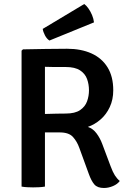

<svg xmlns="http://www.w3.org/2000/svg" viewBox="-20 -930 644 957"><path d="M544.5 -480Q544.5 -433.5 527.2 -396.5Q510 -359.5 481.2 -334.5Q452.5 -309.5 418 -297.5Q443.5 -289 461.2 -265.2Q479 -241.5 490 -211.5L531.5 -101Q542 -72.5 552.5 -56Q563 -39.5 577 -28Q565.5 -12 543 -2.5Q520.5 7 498 7Q465.5 7 450.2 -10.8Q435 -28.5 422.5 -63.5L375.5 -192.5Q364 -225 343.5 -247.5Q323 -270 278 -270H156V-360Q177.5 -361 206.2 -362Q235 -363 262.5 -363.5Q290 -364 307 -364Q354 -364 379.2 -381.2Q404.5 -398.5 414 -425Q423.5 -451.5 423.5 -480Q423.5 -509.5 414 -536Q404.5 -562.5 379.2 -579.2Q354 -596 307 -596Q294 -596 276 -596Q258 -596 239.2 -596.2Q220.5 -596.5 204 -597V0Q190.5 2.5 174.5 3.2Q158.5 4 145 4Q133.5 4 117 3.2Q100.5 2.5 87.5 0V-677.5L94.5 -684Q152 -685 207 -686Q262 -687 314.5 -687Q384 -687 435.8 -663.8Q487.5 -640.5 516 -594.5Q544.5 -548.5 544.5 -480ZM400 -910Q410.5 -902.5 421 -887.5Q431.5 -872.5 439 -854.5Q446.5 -836.5 448.5 -818.5L226.5 -728Q213.5 -736 204.2 -753.5Q195 -771 193 -786Z"/></svg>

Font: Signika Light Medium
Style: Regular
Weight: 500
Version: Version 2.003;gftools[0.9.32]